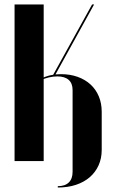

<svg xmlns="http://www.w3.org/2000/svg" viewBox="-20 -719 514 857"><path d="M45 -699V0H175V-699ZM161 -360Q178 -369 198 -373.5Q218 -378 236 -378Q269 -378 286.5 -362.5Q304 -347 304 -317V48Q304 79 287 95.5Q270 112 238 112V118Q283 118 319 106Q355 94 380.5 72Q406 50 420 19Q434 -12 434 -50V-220Q434 -258 421 -289Q408 -320 384 -342Q360 -364 326.5 -376Q293 -388 252 -388Q228 -388 207 -383.5Q186 -379 159 -367ZM225 -382 400 -699H391L215 -381Z"/></svg>

Font: Moniqa Black
Style: Regular
Weight: 900
Designer: Rajesh Rajput
Foundry: Rajesh Rajput
Version: Version 1.000